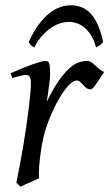

<svg xmlns="http://www.w3.org/2000/svg" viewBox="-20 -688 415 728"><path d="M375 -415Q369.1 -407.2 362.1 -396Q355 -384.8 347.9 -374.3Q340.8 -363.8 334.5 -356.4Q328.1 -349.1 323.2 -349.1Q314 -349.1 307.4 -354.5Q300.8 -359.9 295.2 -366Q289.6 -372.1 283.9 -377.4Q278.3 -382.8 271 -382.8Q258.3 -382.8 241.5 -365.5Q224.6 -348.1 207.8 -320.1Q190.9 -292 175.5 -257.1Q160.2 -222.2 149.9 -187Q144.5 -168.5 140.4 -146.2Q136.2 -124 133.1 -100.6Q129.9 -77.1 128.4 -54.4Q127 -31.7 127.9 -12.2Q121.6 -8.8 112.1 -4.6Q102.5 -0.5 92.5 3.9Q82.5 8.3 73.2 12.5Q64 16.6 58.1 20L42 4.9Q49.3 -29.8 56.2 -66.9Q63 -104 69.1 -140.9Q75.2 -177.7 80.3 -212.9Q85.4 -248 89.1 -278.3Q92.8 -308.6 95 -332.5Q97.2 -356.4 97.2 -371.1Q97.2 -382.3 95.5 -388.9Q93.8 -395.5 91.1 -398.7Q88.4 -401.9 84.7 -402.8Q81.1 -403.8 77.1 -403.8Q72.3 -403.8 64 -402.1Q55.7 -400.4 47.4 -397.9Q37.6 -395.5 26.9 -392.1L20 -410.2Q40.5 -419.4 61.3 -428Q82 -436.5 100.1 -442.9Q118.2 -449.2 131.6 -453.1Q145 -457 150.9 -457Q157.7 -457 161.6 -454.6Q165.5 -452.1 167.2 -446Q168.9 -439.9 169.4 -429Q169.9 -418 169.9 -400.9Q169.9 -395.5 168.5 -382.8Q167 -370.1 165 -355.2Q163.1 -340.3 160.9 -325.7Q158.7 -311 157.2 -301.8Q180.7 -350.1 201.7 -380.4Q222.7 -410.6 241.5 -427.7Q260.3 -444.8 277.3 -450.9Q294.4 -457 310.1 -457Q318.8 -457 325.9 -452.1Q333 -447.3 340.3 -440.4Q347.7 -433.6 356 -426.5Q364.3 -419.4 375 -415ZM88.9 -528.8Q106.9 -568.4 126.7 -595Q146.5 -621.6 167 -637.7Q187.5 -653.8 208 -660.9Q228.5 -668 248 -668Q269.5 -668 288.3 -660.9Q307.1 -653.8 322.8 -637.5Q338.4 -621.1 350.6 -594.5Q362.8 -567.9 371.1 -528.8Q364.3 -520.5 357.9 -516.1Q351.6 -511.7 344.2 -507.8Q337.4 -534.7 325.9 -553.2Q314.5 -571.8 300.5 -583.3Q286.6 -594.7 271.2 -599.9Q255.9 -605 242.2 -605Q226.6 -605 209.2 -599.9Q191.9 -594.7 174.6 -583.3Q157.2 -571.8 140.4 -553.2Q123.5 -534.7 109.9 -507.8Q103 -511.7 98.4 -515.6Q93.8 -519.5 88.9 -528.8Z"/></svg>

Font: Gentium Plus Afr
Style: Italic
Weight: 400
Italic angle: -8°
Designer: J. Victor Gaultney, Annie Olsen, Iska Routamaa, Becca Hirsbrunner
Foundry: SIL International
Version: Version 5.000